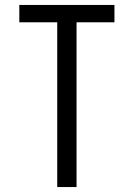

<svg xmlns="http://www.w3.org/2000/svg" viewBox="-20 -755 540 775"><path d="M211 0V-665H58V-735H442V-665H289V0Z"/></svg>

Font: Iosevka Curly
Style: Regular
Weight: 400
Monospace: yes
Designer: Belleve Invis
Foundry: Belleve Invis
Version: Version 22.1.2; ttfautohint (v1.8.4)